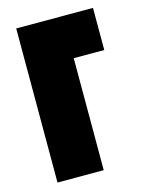

<svg xmlns="http://www.w3.org/2000/svg" viewBox="-91 -617 509 674"><g transform="rotate(-15 163.0 -280.0)"><path d="M34 0V-560H313V-407H202V0Z"/></g></svg>

Font: Tektur Condensed
Style: Bold
Weight: 700
Width: 3
Designer: Adam Jagosz
Foundry: Adam Jagosz
Version: Version 1.005;gftools[0.9.30]